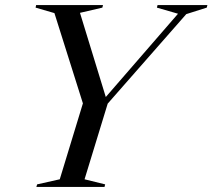

<svg xmlns="http://www.w3.org/2000/svg" viewBox="-20 -735 836 755"><path d="M680 -681 597 -705 599.5 -715H795.5L793 -705L712.5 -679.5L403.5 -327.5L312.5 -30L393.5 -10L391 0H123L126 -10L215 -30L306 -328.5L194 -683.5L120 -705L122 -715H385L382.5 -705L294.5 -684.5L396 -353.5Z"/></svg>

Font: Newsreader Display
Style: Italic
Weight: 400
Italic angle: -17°
Designer: Hugues Gentile
Foundry: Production Type
Version: Version 1.001